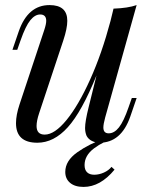

<svg xmlns="http://www.w3.org/2000/svg" viewBox="-20 -548 607 756"><path d="M499 -162H518L493 -89Q457 14 372 14Q356 14 342 7Q328 0 321 -13Q315 -27 315 -44Q315 -70 329 -126L360 -251Q302 -108 247 -47Q192 14 127 14Q43 14 43 -63Q43 -95 57 -137L154 -429Q162 -453 162 -466Q162 -491 138 -491Q118 -491 99.5 -468.5Q81 -446 61 -389L48 -352H29L54 -425Q90 -528 175 -528Q245 -528 245 -466Q245 -436 229 -388L134 -102Q124 -72 124 -52Q124 -18 156 -18Q195 -18 242 -75.5Q289 -133 335 -235Q381 -337 415 -465L427 -514Q484 -516 518 -528L394 -85Q387 -59 387 -46Q387 -23 408 -23Q430 -23 448.5 -46.5Q467 -70 486 -125ZM313 102Q313 121 323 130.5Q333 140 351 140Q370 140 389 131.5Q408 123 419 109L431 120Q375 188 309 188Q275 188 256 172Q237 156 237 129Q237 85 284.5 51.5Q332 18 393 -3H431Q388 8 350.5 36Q313 64 313 102Z"/></svg>

Font: Playfair Display
Style: Italic
Weight: 400
Italic angle: -14°
Designer: Claus Eggers Sørensen
Foundry: Claus Eggers Sørensen
Version: Version 1.200; ttfautohint (v1.6)